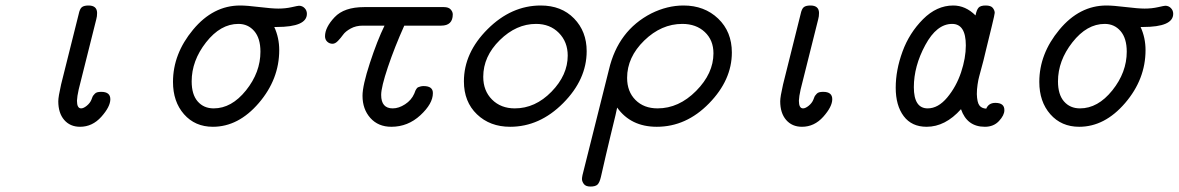

<svg xmlns="http://www.w3.org/2000/svg" viewBox="-20 -456 4285 698"><path d="M191.9 -87.9Q191.9 -104 202.1 -148.9L266.1 -404.8Q270 -423.8 277.6 -429.9Q285.2 -436 301.8 -436Q332.5 -436 333 -409.2Q333 -396 330.1 -386.2L266.1 -130.9Q260.3 -105 259.8 -89.8Q259.8 -62 274.9 -62Q283.7 -62 295.4 -71.5Q307.1 -81.1 312 -92.8Q313 -94.7 314.9 -100.3Q316.9 -106 318.8 -108.4Q320.8 -110.8 324.5 -115Q328.1 -119.1 334 -120.6Q339.8 -122.1 348.1 -122.1Q381.3 -122.1 381.1 -95Q380.9 -67.9 348.4 -31.5Q315.9 4.9 271 4.9Q234.9 4.9 213.4 -20Q191.9 -44.9 191.9 -87.9Z M608.9 -158.2Q608.9 -260.3 681.9 -348.1Q754.9 -436 853 -436Q877 -436 922.9 -430.4Q968.8 -424.8 991.7 -424.8Q1017.6 -424.8 1040.3 -429.9Q1063 -435.1 1066.9 -435.1Q1079.1 -435.1 1087.4 -426.5Q1095.7 -418 1095.7 -405.8Q1095.7 -357.9 985.8 -357.9H977.1Q995.1 -318.8 995.1 -273.9Q995.1 -168 920.9 -81.5Q846.7 4.9 753.9 4.9Q689 4.9 648.9 -40.8Q608.9 -86.4 608.9 -158.2ZM676.8 -160.2Q676.8 -112.3 698.7 -87.2Q720.7 -62 756.8 -62Q821.8 -62 874.3 -127.4Q926.8 -192.9 926.8 -268.1Q926.8 -316.9 904.3 -343Q881.8 -369.1 846.7 -369.1Q781.7 -369.1 729.2 -302.2Q676.8 -235.4 676.8 -160.2Z M1161.6 -324.2Q1161.6 -356.4 1196.3 -393.3Q1231 -430.2 1303.7 -430.2H1593.8Q1610.8 -430.2 1618.4 -421.6Q1626 -413.1 1626 -403.8Q1626 -362.8 1584 -362.8H1449.7Q1414.6 -284.7 1390.1 -211.9Q1365.7 -139.2 1365.7 -110.8Q1365.7 -62 1407.7 -62Q1429.7 -62 1452.6 -76.9Q1475.6 -91.8 1485.8 -115.2L1487.8 -120.1Q1489.7 -125 1490.2 -126.5Q1490.7 -127.9 1493.7 -132.6Q1496.6 -137.2 1499.8 -138.7Q1502.9 -140.1 1508.3 -141.6Q1513.7 -143.1 1520 -143.1Q1554.2 -143.1 1553.7 -117.2Q1553.7 -79.1 1508.3 -37.1Q1462.9 4.9 1402.8 4.9Q1355 4.9 1326.4 -27.1Q1297.9 -59.1 1297.9 -107.9Q1297.9 -145 1324.7 -227.1Q1351.6 -309.1 1377.9 -362.8H1298.8Q1273.9 -362.8 1254.9 -352.3Q1235.8 -341.8 1227.3 -329.8Q1218.8 -317.9 1208.7 -307.4Q1198.7 -296.9 1189 -296.9Q1177.7 -296.9 1169.7 -304.4Q1161.6 -312 1161.6 -324.2Z M1666.5 -160.2Q1666.5 -264.2 1752.7 -350.1Q1838.9 -436 1945.8 -436Q2021 -436 2066.9 -388.9Q2112.8 -341.8 2112.8 -270Q2112.8 -167 2027.3 -81.1Q1941.9 4.9 1834.5 4.9Q1761.2 4.9 1713.9 -40.5Q1666.5 -85.9 1666.5 -160.2ZM1736.8 -176.8Q1736.8 -126 1768.8 -94Q1800.8 -62 1851.6 -62Q1925.8 -62 1984.9 -122.6Q2043.9 -183.1 2043.9 -253.9Q2043.9 -303.7 2011.7 -336.4Q1979.5 -369.1 1928.7 -369.1Q1856.9 -369.1 1796.9 -310.1Q1736.8 -251 1736.8 -176.8Z M2095.7 194.8Q2095.7 189.9 2097.7 180.2L2193.8 -203.1Q2227.1 -345.2 2347.7 -407.2Q2405.8 -436 2464.8 -436Q2541 -436 2590.8 -388.4Q2640.6 -340.8 2640.6 -265.1Q2640.6 -165 2557.6 -80.1Q2474.6 4.9 2367.7 4.9Q2273.4 4.9 2223.6 -64.9Q2221.7 -53.7 2217.5 -36.9Q2213.4 -20 2198.5 41.5Q2183.6 103 2164.6 187Q2159.7 208 2152.1 215.1Q2144.5 222.2 2126.5 222.2Q2109.4 222.2 2102.5 212.9Q2095.7 203.6 2095.7 194.8ZM2259.8 -172.9Q2259.8 -123 2290.3 -92.5Q2320.8 -62 2370.6 -62Q2447.8 -62 2510.7 -125.5Q2573.7 -189 2573.7 -262.2Q2573.7 -310.1 2542.2 -339.6Q2510.7 -369.1 2460.4 -369.1Q2384.3 -369.1 2322 -308.6Q2259.8 -248 2259.8 -172.9Z M2816.4 -87.9Q2816.4 -104 2826.7 -148.9L2890.6 -404.8Q2894.5 -423.8 2902.1 -429.9Q2909.7 -436 2926.3 -436Q2957 -436 2957.5 -409.2Q2957.5 -396 2954.6 -386.2L2890.6 -130.9Q2884.8 -105 2884.3 -89.8Q2884.3 -62 2899.4 -62Q2908.2 -62 2919.9 -71.5Q2931.6 -81.1 2936.5 -92.8Q2937.5 -94.7 2939.5 -100.3Q2941.4 -106 2943.4 -108.4Q2945.3 -110.8 2949 -115Q2952.6 -119.1 2958.5 -120.6Q2964.4 -122.1 2972.7 -122.1Q3005.9 -122.1 3005.6 -95Q3005.4 -67.9 2972.9 -31.5Q2940.4 4.9 2895.5 4.9Q2859.4 4.9 2837.9 -20Q2816.4 -44.9 2816.4 -87.9Z M3236.3 -137.2Q3236.3 -201.2 3261 -268.6Q3285.6 -335.9 3335.4 -386Q3385.3 -436 3445.3 -436Q3490.2 -436 3526.4 -399.9Q3530.3 -419.9 3537.4 -428Q3544.4 -436 3563.5 -436Q3582.5 -436 3589.4 -427Q3596.2 -418 3596.2 -409.2Q3596.2 -404.3 3585.7 -361.1Q3575.2 -317.9 3565.2 -277.3Q3555.2 -236.8 3555.2 -235.8Q3553.2 -229 3547.9 -208.5Q3542.5 -188 3539.6 -177.5Q3536.6 -167 3533.9 -148.9Q3531.2 -130.9 3531.2 -113.8Q3532.2 -84 3540.3 -73Q3548.3 -62 3565.4 -61Q3574.2 -82 3598.6 -82Q3631.8 -82 3631.3 -55.2Q3631.3 -37.1 3611.8 -16.1Q3592.3 4.9 3560.5 4.9Q3495.6 4.9 3473.6 -59.1Q3416.5 4.9 3348.6 4.9Q3294.4 4.9 3265.4 -33.7Q3236.3 -72.3 3236.3 -137.2ZM3302.2 -139.2Q3302.2 -62 3352.5 -62Q3390.6 -62 3423.6 -101.6Q3456.5 -141.1 3473.9 -193.1Q3491.2 -245.1 3491.2 -291Q3491.2 -369.1 3441.4 -369.1Q3385.3 -369.1 3343.8 -292.2Q3302.2 -215.3 3302.2 -139.2Z M3758.3 -158.2Q3758.3 -260.3 3831.3 -348.1Q3904.3 -436 4002.4 -436Q4026.4 -436 4072.3 -430.4Q4118.2 -424.8 4141.1 -424.8Q4167 -424.8 4189.7 -429.9Q4212.4 -435.1 4216.3 -435.1Q4228.5 -435.1 4236.8 -426.5Q4245.1 -418 4245.1 -405.8Q4245.1 -357.9 4135.3 -357.9H4126.5Q4144.5 -318.8 4144.5 -273.9Q4144.5 -168 4070.3 -81.5Q3996.1 4.9 3903.3 4.9Q3838.4 4.9 3798.3 -40.8Q3758.3 -86.4 3758.3 -158.2ZM3826.2 -160.2Q3826.2 -112.3 3848.1 -87.2Q3870.1 -62 3906.2 -62Q3971.2 -62 4023.7 -127.4Q4076.2 -192.9 4076.2 -268.1Q4076.2 -316.9 4053.7 -343Q4031.2 -369.1 3996.1 -369.1Q3931.2 -369.1 3878.7 -302.2Q3826.2 -235.4 3826.2 -160.2Z"/></svg>

Font: CMU Typewriter Text
Style: Italic
Weight: 500
Italic angle: -14.04°
Version: Version 0.7.0